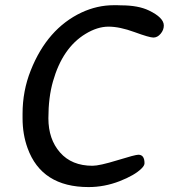

<svg xmlns="http://www.w3.org/2000/svg" viewBox="-20 -721 658 748"><path d="M67.9 -260.3V-274.9Q67.9 -276.4 67.9 -277.8Q67.9 -366.7 99.6 -446.3Q164.1 -609.4 297.9 -672.4Q358.9 -700.7 422.9 -700.7H437L451.7 -700.2Q518.6 -700.2 560.1 -680.2Q618.2 -652.3 618.2 -621.6Q618.2 -604 605.7 -589.4Q593.3 -574.7 577.6 -574.7Q562 -574.7 504.2 -595.9Q446.3 -617.2 402.8 -617.2Q359.4 -617.2 313 -588.9Q223.6 -534.7 186.5 -404.3Q168.5 -341.8 168.5 -260.3Q168.5 -178.7 213.9 -127Q259.3 -75.2 340.3 -75.2Q367.7 -75.2 437.3 -96.7Q506.8 -118.2 519 -118.2Q543 -118.2 543 -85Q543 -76.2 531.7 -64.9Q504.9 -38.1 445.8 -15.1Q386.7 7.8 325.2 7.8Q142.1 7.8 87.4 -144Q67.9 -197.8 67.9 -260.3Z"/></svg>

Font: Averia Sans Libre
Style: Italic
Weight: 400
Italic angle: -7.90001°
Version: Version 1.002